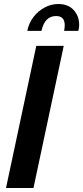

<svg xmlns="http://www.w3.org/2000/svg" viewBox="-20 -938 415 958"><path d="M161 -709H298L147 0H10ZM116 -784Q124 -823 147 -853Q170 -883 202.5 -900.5Q235 -918 271 -918Q320 -918 347.5 -888Q375 -858 375 -814Q375 -807 374 -799.5Q373 -792 371 -784H300Q303 -801 303 -812Q303 -858 260 -858Q203 -858 187 -784Z"/></svg>

Font: Raleway
Style: Bold Italic
Weight: 700
Italic angle: -12°
Designer: Matt McInerney, Pablo Impallari, Rodrigo Fuenzalida
Foundry: Matt McInerney, Pablo Impallari, Rodrigo Fuenzalida
Version: Version 4.101;RELEASE